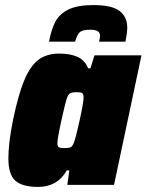

<svg xmlns="http://www.w3.org/2000/svg" viewBox="-20 -728 577 756"><path d="M13 -104Q13 -165 31 -254Q52 -356 76 -413Q100 -470 132.5 -493.5Q165 -517 213 -517Q257 -517 285.5 -504Q314 -491 327 -459H336L352 -510H537L429 0H245L253 -57H243Q206 8 130 8Q68 8 40.5 -16.5Q13 -41 13 -104ZM273 -172Q281 -196 295 -260.5Q309 -325 309 -344Q309 -358 303.5 -361.5Q298 -365 281 -365Q262 -365 254.5 -359.5Q247 -354 241 -334Q235 -314 222 -255Q206 -182 206 -164Q206 -151 212 -148Q218 -145 235 -145Q253 -145 260 -149.5Q267 -154 273 -172ZM481 -619Q481 -599 474 -564H370Q374 -580 374 -587Q374 -599 365 -605Q356 -611 334 -611Q303 -611 292.5 -599.5Q282 -588 276 -564H173Q182 -612 198 -642.5Q214 -673 249.5 -690.5Q285 -708 348 -708Q420 -708 450.5 -685Q481 -662 481 -619Z"/></svg>

Font: Saira Semi Condensed Black
Style: Italic
Weight: 900
Width: 4
Italic angle: -12°
Designer: Hector Gatti with collaboration of the Omnibus-Type team
Foundry: Omnibus-Type
Version: Version 1.001; ttfautohint (v1.8)